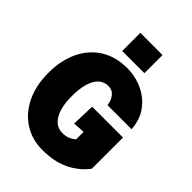

<svg xmlns="http://www.w3.org/2000/svg" viewBox="-262 -1041 1175 1175"><g transform="rotate(45 325.0 -453.5)"><path d="M327 12Q237 12 167.5 -32.5Q98 -77 58.5 -157.5Q19 -238 19 -349Q19 -458 58.5 -539.5Q98 -621 170 -665.5Q242 -710 339 -710Q410 -710 473 -681.5Q536 -653 577 -598Q618 -543 623 -464H415Q411 -499 391 -525Q371 -551 336 -551Q298 -551 272.5 -526.5Q247 -502 234 -457Q221 -412 221 -349Q221 -284 235.5 -239Q250 -194 276.5 -171Q303 -148 339 -148Q368 -148 388 -156Q408 -164 427 -180V-245L350 -240L355 -391H622V-121Q575 -59 502.5 -23.5Q430 12 327 12ZM244 -762V-919H436V-762Z"/></g></svg>

Font: Azeret Mono Thin ExtraBold
Style: Regular
Weight: 800
Version: Version 1.002